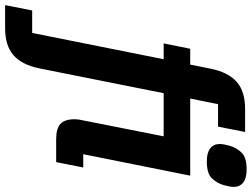

<svg xmlns="http://www.w3.org/2000/svg" viewBox="-217 -649 986 752"><g transform="rotate(90 276.0 -273.0)"><path d="M91 -525H153L169 -605Q183 -674 220.5 -707Q258 -740 327 -740H417L396 -634H308L286 -525H588L504 -106H556L535 0H445Q403 0 385 -17Q367 -34 367 -72Q367 -79 368 -87Q369 -95 371 -103L434 -421H265L168 65Q154 134 116.5 167Q79 200 10 200H-80L-59 94H29L132 -421H70ZM532 -590Q498 -590 481 -603.5Q464 -617 464 -640Q464 -649 466 -659Q468 -669 471 -680Q479 -707 498 -726.5Q517 -746 564 -746Q598 -746 615 -732.5Q632 -719 632 -696Q632 -687 630 -677Q628 -667 625 -656Q617 -629 598 -609.5Q579 -590 532 -590Z"/></g></svg>

Font: IBM Plex Sans Cond
Style: Bold Italic
Weight: 700
Width: 3
Italic angle: -11°
Designer: Mike Abbink, Paul van der Laan, Pieter van Rosmalen
Foundry: Bold Monday
Version: Version 1.3